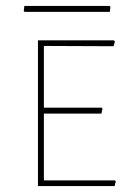

<svg xmlns="http://www.w3.org/2000/svg" viewBox="-20 -627 452 647"><path d="M366.2 0H107.9V-491.2H363.8L367.2 -486.8L362.8 -471.2L127.9 -472.2V-264.2H323.2L325.2 -259.8L321.8 -244.1H127.9V-19H367.2L370.1 -16.1ZM350.1 -586.9H63L60.1 -589.8L62 -606.9H349.1L352.1 -604Z"/></svg>

Font: Datalegreya
Style: Gradient
Weight: 400
Designer: Figs Lab
Foundry: Figs Lab
Version: Version 1.002;PS 001.002;hotconv 1.0.70;makeotf.lib2.5.58329